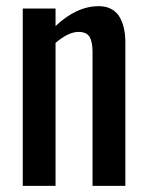

<svg xmlns="http://www.w3.org/2000/svg" viewBox="-20 -606 479 626"><path d="M54.2 0V-578.1H161.1V-521Q229.5 -585.9 302.2 -585.9Q326.7 -585.9 344.5 -575.7Q362.3 -565.4 371.6 -547.6Q380.9 -529.8 384.8 -510.3Q388.7 -490.7 388.7 -467.8V0H281.7V-436.5Q281.7 -469.7 272 -485.8Q262.2 -502 235.8 -502Q203.6 -502 161.1 -466.3V0Z"/></svg>

Font: Oswald Regular
Style: Regular
Weight: 400
Designer: Vernon Adams
Foundry: Vernon Adams
Version: 3.0; ttfautohint (v0.95) -l 8 -r 50 -G 200 -x 0 -w "G" -W -c